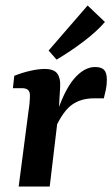

<svg xmlns="http://www.w3.org/2000/svg" viewBox="-20 -679 409 699"><path d="M48 0 84 -276Q86 -287 87.5 -303.5Q89 -320 89 -331Q89 -346 81.5 -352Q74 -358 60 -358H27L32 -403Q62 -415 91.5 -421.5Q121 -428 142 -428Q177 -428 189 -410.5Q201 -393 199 -363L194 -277L161 0ZM180 -247Q212 -348 249 -391.5Q286 -435 326 -435Q349 -435 359 -424.5Q369 -414 369 -389Q369 -370 365.5 -353Q362 -336 358 -321H322Q275 -321 242.5 -298Q210 -275 182 -214ZM157 -495 299 -659 362 -599Q333 -565 285 -528.5Q237 -492 186 -462Z"/></svg>

Font: Yrsa SemiBold
Style: Italic
Weight: 600
Italic angle: -7.10001°
Version: Version 2.004